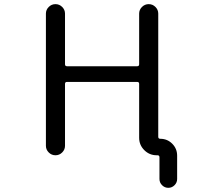

<svg xmlns="http://www.w3.org/2000/svg" viewBox="-20 -775 1040 933"><path d="M295.9 -709V-462.9Q295.9 -453.1 305.7 -453.1H646.5Q656.2 -453.1 656.2 -462.9V-709Q656.2 -727.5 669.9 -741.2Q683.6 -754.9 702.6 -754.9Q721.7 -754.9 735.4 -741.2Q749 -727.5 749 -709V-110.4Q749 -100.6 758.8 -100.6Q793 -100.6 816.9 -76.7Q840.8 -52.7 840.8 -18.6V94.7Q840.8 112.3 828.1 125Q815.4 137.7 797.9 137.7Q780.3 137.7 767.6 125Q754.9 112.3 754.9 94.7V-10.7Q754.9 -20.5 745.1 -20.5H742.2H741.2Q706.1 -20.5 681.2 -45.4Q656.2 -70.3 656.2 -105.5V-367.2Q656.2 -377 646.5 -377H305.7Q295.9 -377 295.9 -367.2V-66.4Q295.9 -47.9 282.2 -34.2Q268.6 -20.5 249.5 -20.5Q230.5 -20.5 216.8 -34.2Q203.1 -47.9 203.1 -66.4V-709Q203.1 -727.5 216.8 -741.2Q230.5 -754.9 249.5 -754.9Q268.6 -754.9 282.2 -741.2Q295.9 -727.5 295.9 -709Z"/></svg>

Font: Rounded-X Mgen+ 1m regular
Style: Regular
Weight: 400
Designer: [Source Han Sans]
Ryoko NISHIZUKA  (kana & ideographs); Paul D. Hunt (Latin, Greek & Cyrillic); Wenlong ZHANG  (bopomofo
Version: Version 1.059.20150602